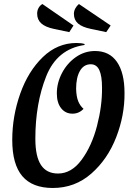

<svg xmlns="http://www.w3.org/2000/svg" viewBox="-20 -914 654 956"><path d="M41 -217Q41 -335 80.5 -447Q120 -559 193 -629.5Q266 -700 361 -700Q385 -700 401 -695V-690Q264 -670 210 -534Q156 -398 156 -223Q156 -135 184 -92.5Q212 -50 269 -50Q336 -50 386.5 -118.5Q437 -187 463 -287Q489 -387 488 -477Q488 -536 474.5 -565Q461 -594 432 -594Q397 -594 378 -561Q359 -528 359 -472Q360 -434 369 -411Q378 -388 396 -372Q373 -348 341 -348Q306 -348 284.5 -375Q263 -402 263 -449Q263 -501 288.5 -550Q314 -599 357.5 -629.5Q401 -660 453 -660Q525 -660 562.5 -605.5Q600 -551 600 -451Q601 -340 558.5 -230.5Q516 -121 434.5 -49.5Q353 22 243 22Q141 22 91 -37Q41 -96 41 -217ZM165 -846Q165 -861 171.5 -873.5Q178 -886 191 -894L346 -787L325 -754L249 -770Q206 -779 185.5 -797.5Q165 -816 165 -846ZM348 -845Q348 -859 355 -872Q362 -885 373 -894L531 -787L509 -754L433 -770Q389 -779 368.5 -797Q348 -815 348 -845Z"/></svg>

Font: Sansita SW
Style: Italic
Weight: 400
Italic angle: -11°
Designer: Pablo Cosgaya
Foundry: Omnibus-Type
Version: Version 1.000